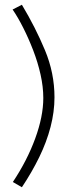

<svg xmlns="http://www.w3.org/2000/svg" viewBox="-20 -754 295 807"><path d="M209 -345Q209 -284 192.5 -220.5Q176 -157 145 -93.5Q114 -30 72 33L34 11Q94 -79 128 -172Q162 -265 162 -342Q162 -389 150.5 -440.5Q139 -492 119.5 -542.5Q100 -593 77.5 -637.5Q55 -682 33 -714L72 -734Q129 -639 169 -543Q209 -447 209 -345Z"/></svg>

Font: Raleway Thin Light
Style: Regular
Weight: 300
Version: Version 4.026